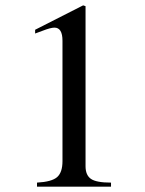

<svg xmlns="http://www.w3.org/2000/svg" viewBox="-20 -696 540 716"><path d="M394 0H118V-15Q173 -18 193 -35.5Q213 -53 213 -95V-544Q213 -593 183 -593Q169 -593 138 -581L111 -571V-585L290 -676L299 -673V-76Q299 -43 319 -29Q339 -15 394 -15Z"/></svg>

Font: STIX
Style: Regular
Weight: 400
Designer: MicroPress Inc., with final additions and corrections provided by Coen Hoffman, Elsevier (retired)
Version: Version 1.1.1